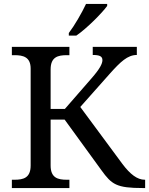

<svg xmlns="http://www.w3.org/2000/svg" viewBox="-20 -951 754 971"><path d="M328 -771H366C419 -807 497 -886 522 -921V-931H415C394 -886 357 -822 328 -784ZM40 0H331V-42H318C273 -42 236 -51 236 -114V-346H307L493 -90C545 -18 569 0 703 0H714V-42H712C674 -42 638 -70 599 -122L386 -410L536 -579C589 -638 625 -673 672 -673V-714H449V-673C482 -673 498 -667 498 -647C498 -629 485 -603 443 -555L308 -400H236V-600C236 -663 273 -672 318 -672H331V-714H40V-672H53C97 -672 135 -663 135 -604V-114C135 -51 98 -42 53 -42H40Z"/></svg>

Font: Noto Serif
Style: Regular
Weight: 400
Designer: Monotype Design Team
Foundry: Monotype Imaging Inc.
Version: Version 2.015